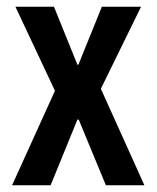

<svg xmlns="http://www.w3.org/2000/svg" viewBox="-20 -553 468 573"><path d="M16 0 144 -282 26 -533H141L211 -360H214L284 -533H401L281 -288L411 0H296L215 -196H211L131 0Z"/></svg>

Font: Hubot Sans Condensed SemiBold
Style: Regular
Weight: 600
Width: 3
Designer: Deni Anggara
Foundry: GitHub, Inc., Subsidiary of Microsoft Corporation
Version: Version 2.000